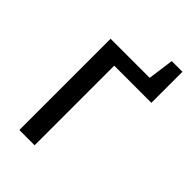

<svg xmlns="http://www.w3.org/2000/svg" viewBox="-236 -888 979 979"><g transform="rotate(45 253.0 -399.0)"><path d="M100 0V-658H210V0ZM151 -574V-658H478V-574ZM376 -616 401 -798H478V-616Z"/></g></svg>

Font: Ysabeau Infant SemiBold
Style: Regular
Weight: 600
Designer: Christian Thalmann (Catharsis Fonts)
Version: Version 2.002; featfreeze: ss01,ss02,lnum